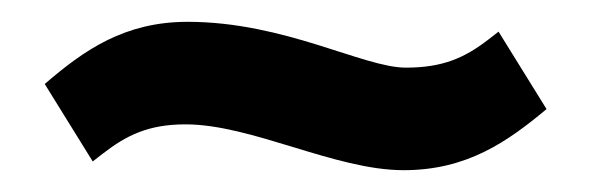

<svg xmlns="http://www.w3.org/2000/svg" viewBox="-20 -382 541 176"><path d="M21 -305 65 -234 74 -241C96 -258 116 -268 150 -268C211 -268 287 -226 350 -226C408 -226 445 -252 481 -282L437 -353L428 -346C406 -329 386 -320 352 -320C313 -320 241 -362 152 -362C94 -362 57 -336 21 -305Z"/></svg>

Font: Charger Sport
Style: Bd
Weight: 700
Designer: Jasper
Foundry: Cannot Into Space Fonts
Version: Version 1.1